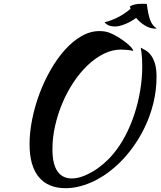

<svg xmlns="http://www.w3.org/2000/svg" viewBox="-20 -903 842 1007"><path d="M562 -728Q581 -720 601 -707.5Q621 -695 638 -682Q655 -669 666.5 -656.5Q678 -644 679 -636Q662 -640 645 -641.5Q628 -643 614 -643Q569 -643 524.5 -621Q480 -599 440 -561Q400 -523 366 -472Q332 -421 307.5 -363Q283 -305 269 -243Q255 -181 255 -121Q255 -43 281 -5Q307 33 357 33Q381 33 409 23.5Q437 14 466 -3Q495 -20 523 -44Q551 -68 575 -97Q610 -139 638 -192.5Q666 -246 685.5 -306Q705 -366 715.5 -429.5Q726 -493 726 -554Q726 -578 725 -594.5Q724 -611 722.5 -622.5Q721 -634 720 -641Q719 -648 718 -653Q730 -647 744.5 -638.5Q759 -630 771.5 -613.5Q784 -597 792.5 -570Q801 -543 801 -500Q801 -430 784.5 -362.5Q768 -295 738.5 -234Q709 -173 669 -120Q629 -67 583 -27Q523 26 455 55Q387 84 324 84Q232 84 183.5 25.5Q135 -33 135 -147Q135 -208 148.5 -276Q162 -344 186.5 -410Q211 -476 245 -535.5Q279 -595 319.5 -640.5Q360 -686 406.5 -713Q453 -740 502 -740Q518 -740 532 -737.5Q546 -735 562 -728ZM750 -882Q757 -826 768 -797Q779 -768 802 -754Q800 -753 793 -753Q768 -753 741.5 -768.5Q715 -784 694 -809Q667 -789 636 -776.5Q605 -764 582 -764Q567 -764 553.5 -768.5Q540 -773 528 -786Q604 -805 665 -857Q663 -861 661 -869Q681 -883 722 -883Q734 -883 739.5 -883Q745 -883 750 -882Z"/></svg>

Font: Sweet Mavka Script
Style: Regular
Weight: 500
Designer: Pablo Impallari/Anastassiya Vishnevskaya
Foundry: Pablo Impallari/ Anastassiya Vishnevskaya
Version: Version 2.0/www.impallari.com/   behance.net/sweetcherry